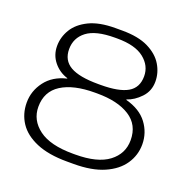

<svg xmlns="http://www.w3.org/2000/svg" viewBox="-114 -718 823 837"><g transform="rotate(20 298.0 -299.5)"><path d="M283 10Q197 10 140.5 -14Q84 -38 57 -79Q30 -120 30 -172Q30 -226 63.5 -270.5Q97 -315 160 -330V-332Q121 -344 95.5 -375.5Q70 -407 70 -449Q70 -490 92 -526.5Q114 -563 161 -586Q208 -609 283 -609H314Q389 -609 435.5 -586Q482 -563 504 -526.5Q526 -490 526 -449Q526 -405 497 -374.5Q468 -344 434 -333V-331Q501 -313 533.5 -269.5Q566 -226 566 -172Q566 -122 538 -80.5Q510 -39 454 -14.5Q398 10 314 10ZM295 -354H306Q391 -354 431.5 -377.5Q472 -401 472 -454Q472 -503 430.5 -536Q389 -569 306 -569H295Q206 -569 165 -537.5Q124 -506 124 -454Q124 -402 165.5 -378Q207 -354 295 -354ZM295 -31H306Q409 -31 460.5 -70Q512 -109 512 -172Q512 -243 456.5 -278.5Q401 -314 306 -314H295Q196 -314 140 -278.5Q84 -243 84 -172Q84 -110 137 -70.5Q190 -31 295 -31Z"/></g></svg>

Font: Red Rose Light
Style: Regular
Weight: 300
Designer: Jaikishan Patel
Version: Version 1.001; ttfautohint (v1.8.3)